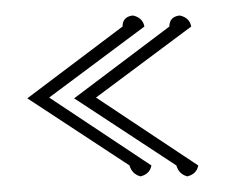

<svg xmlns="http://www.w3.org/2000/svg" viewBox="-20 -220 289 246"><path d="M151 -200Q163 -197 165 -186L43 -95L174 -8Q172 3 160 6Q149 3 146 -8L15 -94L137 -186Q137 -198 149 -200Q151 -200 151 -200ZM211 -200Q223 -197 225 -186L103 -95L234 -8Q232 3 220 6Q209 3 206 -8L75 -94L197 -186Q197 -198 209 -200Q211 -200 211 -200Z"/></svg>

Font: Maria
Style: Christmas
Weight: 400
Designer: Muhammad Yoni
Version: Version 001.000